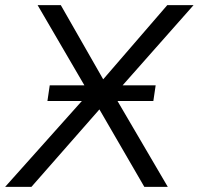

<svg xmlns="http://www.w3.org/2000/svg" viewBox="-49 -725 771 745"><path d="M-29 0 307 -376V-345L97 -705H187L359 -404H340L600 -705H702L380 -341V-379L602 0H511L326 -319H353L73 0ZM135 -333 144 -394H555L546 -333Z"/></svg>

Font: Nunito Sans 12pt
Style: Italic
Weight: 400
Italic angle: -9°
Designer: Vernon Adams
Foundry: Vernon Adams
Version: Version 3.101;gftools[0.9.27]